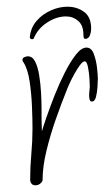

<svg xmlns="http://www.w3.org/2000/svg" viewBox="-20 -556 312 573"><path d="M181 -536Q210 -536 231 -520.5Q252 -505 252 -471Q252 -460 248 -450Q244 -440 234 -440Q229 -440 229 -452Q229 -480 213.5 -493.5Q198 -507 177 -507Q149 -507 121 -489Q93 -471 81 -442Q80 -439 76 -439Q69 -439 69 -446Q72 -474 89.5 -494Q107 -514 132 -525Q157 -536 181 -536ZM85 -3Q78 -3 74 -8Q70 -13 70 -20Q70 -58 73.5 -96.5Q77 -135 77 -173Q77 -198 75.5 -236.5Q74 -275 68.5 -312.5Q63 -350 50 -370Q49 -372 48 -373.5Q47 -375 47 -377Q47 -383 53 -385.5Q59 -388 63 -388Q77 -388 85 -372Q93 -356 97 -331Q101 -306 102.5 -279.5Q104 -253 104 -231.5Q104 -210 104 -202Q104 -192 104.5 -183Q105 -174 105 -164Q109 -178 119 -207Q129 -236 143 -271.5Q157 -307 173.5 -339.5Q190 -372 206.5 -393Q223 -414 238 -414Q253 -414 260 -395Q267 -376 269.5 -354Q272 -332 272 -321Q272 -314 271 -297.5Q270 -281 266.5 -267Q263 -253 254 -253Q246 -253 246 -271Q246 -279 247 -286Q248 -293 248 -297Q248 -302 247 -320.5Q246 -339 242.5 -356Q239 -373 233 -373Q227 -373 218.5 -361.5Q210 -350 201.5 -334.5Q193 -319 186.5 -304.5Q180 -290 178 -284Q163 -247 146.5 -200Q130 -153 118.5 -105.5Q107 -58 107 -17Q100 -3 85 -3Z"/></svg>

Font: Licorice
Style: Regular
Weight: 400
Designer: Robert E. Leuschke
Foundry: Robert E. Leuschke
Version: Version 1.010; ttfautohint (v1.8.3)